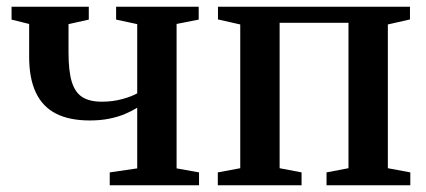

<svg xmlns="http://www.w3.org/2000/svg" viewBox="-20 -553 1272 573"><path d="M307.5 0V-38.5L389.5 -50.5V-231.5Q373.5 -221.5 352.8 -212.8Q332 -204 306 -198.8Q280 -193.5 248 -193.5Q187 -193.5 147 -214Q107 -234.5 87 -276.8Q67 -319 67 -383.5V-481.5L14.5 -494.5V-533H245V-494.5L184.5 -481V-396Q184.5 -341 194.2 -309Q204 -277 225.8 -263.2Q247.5 -249.5 284 -249.5Q316 -249.5 344.5 -257.2Q373 -265 389.5 -274.5V-481L326.5 -494.5V-533H573V-494.5L507 -481.5V-50.5L574 -38.5V0Z M630 0V-38.5L697 -51V-480L630.5 -495V-533H1203.5V-495L1137.5 -480V-51L1204.5 -38.5V0H954.5V-38.5L1020 -51V-485H814.5V-51L880 -38.5V0Z"/></svg>

Font: Merriweather 72pt SemiBold
Style: Regular
Weight: 600
Version: Version 2.100